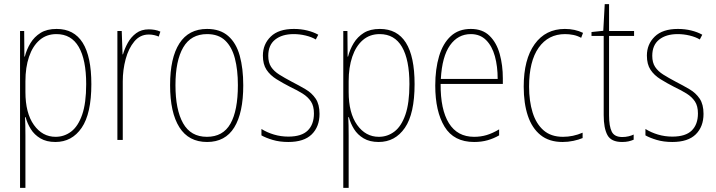

<svg xmlns="http://www.w3.org/2000/svg" viewBox="-20 -677 3462 929"><path d="M254 -537Q422 -537 422 -270Q422 -127 375 -58.5Q328 10 248 10Q205 10 175.5 -7.5Q146 -25 129 -52.5Q112 -80 104 -110H101Q103 -76 103 -21V232H77V-527H97L98 -403H100Q109 -438 127.5 -468.5Q146 -499 176.5 -518Q207 -537 254 -537ZM253 -512Q205 -512 171.5 -483Q138 -454 120.5 -402.5Q103 -351 103 -284V-232Q103 -130 144 -72.5Q185 -15 249 -15Q291 -15 324.5 -40.5Q358 -66 377.5 -122Q397 -178 397 -270Q397 -388 361 -450Q325 -512 253 -512Z M700 -535Q714 -535 728.5 -532.5Q743 -530 756 -524L748 -500Q739 -504 726.5 -507Q714 -510 700 -510Q658 -510 630 -476.5Q602 -443 588 -391Q574 -339 574 -283V0H548V-527H569L573 -414H575Q583 -442 598.5 -470Q614 -498 639 -516.5Q664 -535 700 -535Z M1157 -264Q1157 -131 1113.5 -60.5Q1070 10 982 10Q893 10 848 -61Q803 -132 803 -265Q803 -397 848 -467Q893 -537 982 -537Q1045 -537 1084 -503Q1123 -469 1140 -407.5Q1157 -346 1157 -264ZM829 -265Q829 -146 866 -80.5Q903 -15 981 -15Q1059 -15 1095 -78.5Q1131 -142 1131 -265Q1131 -339 1116.5 -394.5Q1102 -450 1069.5 -481Q1037 -512 982 -512Q904 -512 866.5 -447.5Q829 -383 829 -265Z M1526 -126Q1526 -64 1488.5 -27Q1451 10 1375 10Q1333 10 1299.5 0Q1266 -10 1245 -22V-53Q1272 -36 1305.5 -26Q1339 -16 1375 -16Q1439 -16 1469 -45.5Q1499 -75 1499 -128Q1499 -164 1484.5 -186Q1470 -208 1444.5 -224Q1419 -240 1385 -256Q1348 -275 1317.5 -294Q1287 -313 1269.5 -339.5Q1252 -366 1252 -408Q1252 -463 1290 -500Q1328 -537 1402 -537Q1436 -537 1466.5 -529.5Q1497 -522 1520 -509L1508 -486Q1488 -498 1459 -505Q1430 -512 1401 -512Q1345 -512 1311.5 -485.5Q1278 -459 1278 -407Q1278 -374 1292 -353Q1306 -332 1331.5 -316Q1357 -300 1391 -282Q1428 -263 1458.5 -245Q1489 -227 1507.5 -199.5Q1526 -172 1526 -126Z M1818 -537Q1986 -537 1986 -270Q1986 -127 1939 -58.5Q1892 10 1812 10Q1769 10 1739.5 -7.5Q1710 -25 1693 -52.5Q1676 -80 1668 -110H1665Q1667 -76 1667 -21V232H1641V-527H1661L1662 -403H1664Q1673 -438 1691.5 -468.5Q1710 -499 1740.5 -518Q1771 -537 1818 -537ZM1817 -512Q1769 -512 1735.5 -483Q1702 -454 1684.5 -402.5Q1667 -351 1667 -284V-232Q1667 -130 1708 -72.5Q1749 -15 1813 -15Q1855 -15 1888.5 -40.5Q1922 -66 1941.5 -122Q1961 -178 1961 -270Q1961 -388 1925 -450Q1889 -512 1817 -512Z M2258 -537Q2315 -537 2349 -503.5Q2383 -470 2398 -415.5Q2413 -361 2413 -298V-271H2112Q2111 -147 2152 -81Q2193 -15 2274 -15Q2306 -15 2334.5 -23.5Q2363 -32 2395 -51V-22Q2369 -7 2339.5 1.5Q2310 10 2274 10Q2176 10 2131 -64Q2086 -138 2086 -263Q2086 -343 2104.5 -405Q2123 -467 2161 -502Q2199 -537 2258 -537ZM2258 -512Q2196 -512 2157.5 -458Q2119 -404 2113 -295H2388Q2388 -356 2374.5 -405Q2361 -454 2332 -483Q2303 -512 2258 -512Z M2702 10Q2637 10 2595.5 -23.5Q2554 -57 2534 -117Q2514 -177 2514 -258Q2514 -390 2567 -463.5Q2620 -537 2713 -537Q2762 -537 2801 -518L2792 -494Q2774 -504 2754 -508Q2734 -512 2714 -512Q2633 -512 2586.5 -446.5Q2540 -381 2540 -258Q2540 -188 2557 -133Q2574 -78 2610 -46.5Q2646 -15 2704 -15Q2753 -15 2799 -35V-9Q2780 -1 2754.5 4.5Q2729 10 2702 10Z M2991 -14Q3007 -14 3021.5 -17.5Q3036 -21 3046 -26V-1Q3034 4 3021 7Q3008 10 2990 10Q2937 10 2919 -23.5Q2901 -57 2901 -120V-503H2842V-522L2899 -528L2906 -657H2927V-527H3048V-503H2927V-119Q2927 -66 2940 -40Q2953 -14 2991 -14Z M3384 -126Q3384 -64 3346.5 -27Q3309 10 3233 10Q3191 10 3157.5 0Q3124 -10 3103 -22V-53Q3130 -36 3163.5 -26Q3197 -16 3233 -16Q3297 -16 3327 -45.5Q3357 -75 3357 -128Q3357 -164 3342.5 -186Q3328 -208 3302.5 -224Q3277 -240 3243 -256Q3206 -275 3175.5 -294Q3145 -313 3127.5 -339.5Q3110 -366 3110 -408Q3110 -463 3148 -500Q3186 -537 3260 -537Q3294 -537 3324.5 -529.5Q3355 -522 3378 -509L3366 -486Q3346 -498 3317 -505Q3288 -512 3259 -512Q3203 -512 3169.5 -485.5Q3136 -459 3136 -407Q3136 -374 3150 -353Q3164 -332 3189.5 -316Q3215 -300 3249 -282Q3286 -263 3316.5 -245Q3347 -227 3365.5 -199.5Q3384 -172 3384 -126Z"/></svg>

Font: Noto Sans Georgian Condensed Thin
Style: Regular
Weight: 100
Width: 3
Designer: Monotype Design Team, Akaki Razmadze
Foundry: Google LLC
Version: Version 2.005; ttfautohint (v1.8.4.7-5d5b)